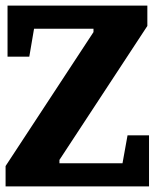

<svg xmlns="http://www.w3.org/2000/svg" viewBox="-24 -668 554 688"><path d="M-4 0V-73L311 -553V-565H98L81 -465H3V-648H504V-575L189 -95V-83H415L433 -183H510V0Z"/></svg>

Font: Faustina Light ExtraBold
Style: Regular
Weight: 800
Version: Version 1.200